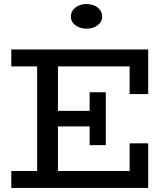

<svg xmlns="http://www.w3.org/2000/svg" viewBox="-20 -931 829 951"><path d="M36 0V-84H622V-221H714V0ZM164 -47V-634H267V-47ZM209 -305V-382H468V-305ZM424 -212V-474H504V-212ZM622 -465V-602H36V-686H714V-465ZM407 -789Q376 -789 353.5 -806Q331 -823 331 -848Q331 -876 353.5 -893.5Q376 -911 407 -911Q442 -911 464 -893.5Q486 -876 486 -848Q486 -823 464 -806Q442 -789 407 -789Z"/></svg>

Font: BioRhyme ExtraBold
Style: Regular
Weight: 400
Version: Version 1.600;gftools[0.9.33]